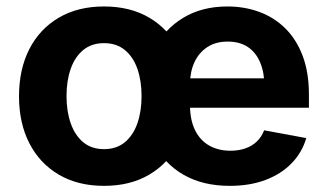

<svg xmlns="http://www.w3.org/2000/svg" viewBox="-20 -573 1028 603"><path d="M306.7 10.7Q224.6 10.7 164.6 -24.6Q104.6 -59.9 72.1 -123.3Q39.7 -186.6 39.7 -270.6Q39.7 -355.2 72.1 -418.7Q104.6 -482.2 164.6 -517.4Q224.6 -552.7 306.7 -552.7Q389.1 -552.7 448.9 -517.4Q508.7 -482.2 541.2 -418.7Q573.6 -355.2 573.6 -270.6Q573.6 -186.6 541.2 -123.3Q508.7 -59.9 448.9 -24.6Q389.1 10.7 306.7 10.7ZM306.7 -104.6Q345.8 -104.6 372.1 -126.3Q398.4 -148.1 411.5 -185.8Q424.6 -223.5 424.6 -271.1Q424.6 -319.2 411.5 -356.8Q398.4 -394.3 372.1 -415.9Q345.8 -437.5 306.7 -437.5Q267.6 -437.5 241.4 -415.9Q215.2 -394.3 202.1 -356.9Q188.9 -319.5 188.9 -271.1Q188.9 -223.5 202.1 -185.8Q215.2 -148.1 241.4 -126.3Q267.6 -104.6 306.7 -104.6ZM701.5 10.7Q617.9 10.7 557.4 -23.6Q496.9 -57.8 464.4 -120.8Q432 -183.8 432 -270.1Q432 -354.4 464.2 -418Q496.5 -481.5 555.4 -517.1Q614.4 -552.7 694.2 -552.7Q747.6 -552.7 794.1 -535.7Q840.6 -518.7 875.6 -484.3Q910.7 -449.9 930.4 -398Q950.2 -346 950.2 -275.8V-234.7H492.1V-326.9H878.8L810.4 -302.2Q810.4 -344.8 797.3 -376.3Q784.3 -407.7 758.8 -425.1Q733.2 -442.4 695.2 -442.4Q657.2 -442.4 630.8 -424.9Q604.3 -407.3 590.5 -377.2Q576.7 -347.1 576.7 -308.7V-243.8Q576.7 -196.4 592.6 -164.2Q608.4 -132 637.2 -115.8Q665.9 -99.6 703.9 -99.6Q729.5 -99.6 750.5 -106.9Q771.4 -114.2 786.5 -128.5Q801.6 -142.9 809.5 -163.8L941.9 -139.3Q928.7 -94.1 896 -60.4Q863.4 -26.6 814.2 -8Q765.1 10.7 701.5 10.7Z"/></svg>

Font: Atlassian Sans
Style: Regular
Weight: 400
Designer: Rasmus Andersson
Foundry: Modifications by Atlassian Pty Ltd, manufactured by rsms
Version: Version 4.001;git-9221beed3